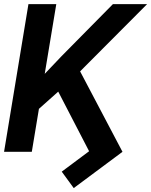

<svg xmlns="http://www.w3.org/2000/svg" viewBox="-21 -748 745 946"><path d="M256.3 -727.5 135.7 0H-1L119.1 -727.5ZM703.6 -727.5 340.8 -363.3 143.1 -187 140.6 -322.3 282.2 -471.2 535.2 -727.5ZM582.5 0 342.3 178.7 283.2 97.7 418 -2.9 248 -331.1 360.8 -420.9Z"/></svg>

Font: Inter Tight SemiBold
Style: Italic
Weight: 600
Italic angle: -9.39999°
Designer: Rasmus Andersson
Foundry: rsms
Version: Version 3.004